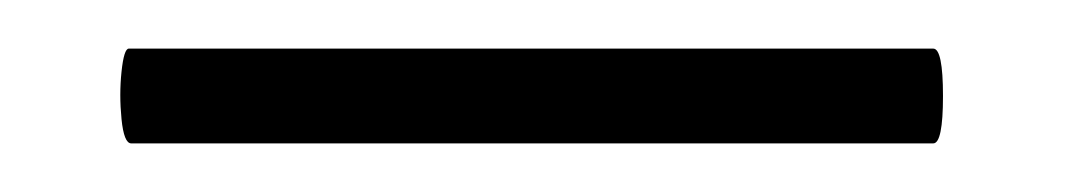

<svg xmlns="http://www.w3.org/2000/svg" viewBox="-20 17 438 79"><path d="M34 76Q31 76 30 66Q29 56 30 46.5Q31 37 33 37H364Q368 37 368 56.5Q368 76 364 76Z"/></svg>

Font: Cormorant
Style: Regular
Weight: 400
Designer: Christian Thalmann (Catharsis Fonts)
Version: Version 1.000;PS 001.000;hotconv 1.0.70;makeotf.lib2.5.58329